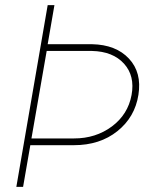

<svg xmlns="http://www.w3.org/2000/svg" viewBox="-20 -731 622 751"><path d="M192.9 -710.9 166.5 -558.1H339.8Q433.6 -556.2 484.4 -501.7Q535.2 -447.3 521.5 -360.4Q507.8 -272.9 439.2 -218Q370.6 -163.1 269 -163.1H98.6L70.3 0H43.9L166.5 -710.9ZM162.6 -531.7 103 -189.5H269.5Q354.5 -189.5 417.5 -236.3Q480.5 -283.2 494.6 -359.4Q508.3 -434.1 465.1 -481.9Q421.9 -529.8 339.8 -531.7Z"/></svg>

Font: TypoPRO Roboto
Style: Italic
Weight: 250
Italic angle: -12°
Designer: Google
Version: Version 2.136; 2016